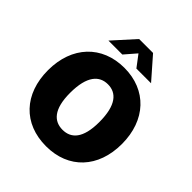

<svg xmlns="http://www.w3.org/2000/svg" viewBox="-248 -1108 1286 1286"><g transform="rotate(45 395.0 -464.5)"><path d="M456 -786H595L461 -939H329L191 -786H323L394 -868ZM396 10C609 10 745 -136 745 -360C745 -586 606 -733 396 -733C185 -733 45 -586 45 -360C45 -135 181 10 396 10ZM396 -146C316 -146 257 -201 257 -357C257 -518 316 -577 396 -577C476 -577 534 -518 534 -357C534 -201 476 -146 396 -146Z"/></g></svg>

Font: United Sans Black
Style: Regular
Weight: 900
Designer: Pablo Impallari, Rodrigo Fuenzalida (Modified by Dan O. Williams)
Version: Version 1.000;PS 001.000;hotconv 1.0.88;makeotf.lib2.5.64775